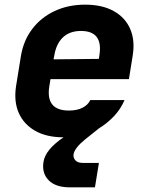

<svg xmlns="http://www.w3.org/2000/svg" viewBox="-20 -580 640 825"><path d="M280 225Q219 225 189 194.5Q159 164 167 115Q175 63 253 10Q180 10 131 -18Q82 -46 60.5 -95Q39 -144 49 -210L70 -340Q81 -406 118.5 -455.5Q156 -505 214.5 -532.5Q273 -560 346 -560Q419 -560 468.5 -532.5Q518 -505 539.5 -455.5Q561 -406 550 -340L534 -240H197L192 -210Q175 -105 276 -105Q311 -105 334.5 -117Q358 -129 368 -150H515Q499 -112 470.5 -81.5Q442 -51 406 -29L347 18Q301 55 296 83Q294 98 304 109Q314 120 336 120H405L388 225ZM213 -340 210 -325 405 -327 407 -342Q424 -447 328 -447Q279 -447 250 -419Q221 -391 213 -340Z"/></svg>

Font: JetBrains Mono NL ExtraBold
Style: Italic
Weight: 800
Italic angle: -9°
Monospace: yes
Designer: Philipp Nurullin, Konstantin Bulenkov
Foundry: JetBrains
Version: Version 2.305; ttfautohint (v1.8.4.7-5d5b)